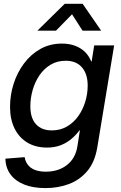

<svg xmlns="http://www.w3.org/2000/svg" viewBox="-20 -756 625 988"><path d="M214.4 211.9Q150.4 211.9 104.5 193.6Q58.6 175.3 33.7 141.1Q8.8 106.9 7.8 60.5L106.9 52.7Q110.4 75.2 123.3 92Q136.2 108.9 159.2 118.2Q182.1 127.4 215.8 127.4Q280.8 127.4 324.7 93Q368.7 58.6 378.4 -3.9L391.1 -85H388.7Q368.2 -57.6 343.3 -37.8Q318.4 -18.1 288.6 -7.3Q258.8 3.4 222.2 3.4Q163.6 3.4 120.8 -22.2Q78.1 -47.9 54.9 -95Q31.7 -142.1 31.7 -205.6Q31.7 -266.6 50 -324.5Q68.4 -382.3 103.3 -429.2Q138.2 -476.1 187.5 -503.9Q236.8 -531.7 298.8 -531.7Q327.6 -531.7 351.6 -525.1Q375.5 -518.6 394.5 -506.6Q413.6 -494.6 427.2 -477.8Q440.9 -460.9 449.2 -439.9L451.7 -440.4L464.8 -522.5H567.4L481 0Q468.8 76.7 429.9 123.3Q391.1 169.9 335 190.9Q278.8 211.9 214.4 211.9ZM246.6 -85Q290.5 -85 324.7 -105Q358.9 -125 382.6 -158.2Q406.2 -191.4 418.7 -232.4Q431.2 -273.4 431.2 -315.9Q431.2 -375 401.9 -409.2Q372.6 -443.4 317.9 -443.4Q274.4 -443.4 240.5 -423.1Q206.5 -402.8 183.3 -368.9Q160.2 -335 148.2 -293.2Q136.2 -251.5 136.2 -208.5Q136.2 -148.4 165.3 -116.7Q194.3 -85 246.6 -85ZM268.1 -598.1H173.3V-599.1L313 -736.3H405.3L500 -599.1V-598.1H404.8L350.6 -682.6Z"/></svg>

Font: Inter 28pt Medium
Style: Italic
Weight: 500
Italic angle: -9.3988°
Designer: Rasmus Andersson
Foundry: rsms
Version: Version 4.001;git-66647c0bb